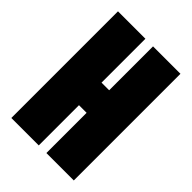

<svg xmlns="http://www.w3.org/2000/svg" viewBox="-205 -795 891 891"><g transform="rotate(45 240.0 -350.0)"><path d="M445 -700V0H265V-264H215V0H35V-700H215V-412H265V-700Z"/></g></svg>

Font: FFF_AZADLIQ Black
Style: Regular
Weight: 900
Designer: bBox Type GmbH
Foundry: bBox Type GmbH
Version: Version 1.001